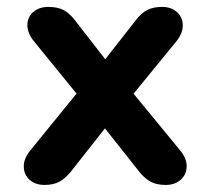

<svg xmlns="http://www.w3.org/2000/svg" viewBox="-20 -518 594 544"><path d="M66 -92 223.5 -285.5V-220.1L76.7 -400.4Q57.6 -423.6 57.6 -446.7Q57.6 -469.7 74.4 -484.1Q91.1 -498.4 116.6 -498.4Q142.4 -498.4 159.3 -490Q176.1 -481.6 191.6 -461.5L303 -318.2H253.2L365.4 -461.5Q380.9 -481.6 397.8 -490Q414.7 -498.4 439.6 -498.4Q465.1 -498.4 481.4 -483.7Q497.8 -469 497.8 -445.9Q497.8 -422.8 478.7 -399.6L332.4 -220.7V-284.3L490.3 -92Q509.4 -68.8 508.9 -46.1Q508.4 -23.5 492 -8.7Q475.5 6 449.2 6Q424.4 6 407.5 -2.8Q390.7 -11.6 375 -30.9L253.2 -184.8H301.4L180.2 -30.9Q164.3 -11.6 147.6 -2.8Q130.8 6 106 6Q80.5 6 64.1 -8.3Q47.8 -22.7 47.4 -45.7Q47 -68.8 66 -92Z"/></svg>

Font: SN Pro Thin
Style: Regular
Weight: 200
Designer: Tobias Whetton
Foundry: Supernotes
Version: Version 1.003;Glyphs 3.3 (3324)